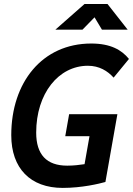

<svg xmlns="http://www.w3.org/2000/svg" viewBox="-20 -918 657 948"><path d="M289.6 9.8C384.8 9.8 469.2 -10.7 500.5 -19.5L559.6 -354H321.3L302.2 -245.6H421.9L397.5 -107.4C372.1 -103.5 343.3 -100.1 312 -100.1C210.4 -100.1 158.7 -154.3 158.7 -263.2C158.7 -456.5 269 -593.3 414.1 -593.3C469.7 -593.3 511.2 -567.9 541 -534.7L616.7 -627C580.6 -671.4 525.9 -703.1 430.7 -703.1C188 -703.1 35.6 -510.7 35.6 -250.5C35.6 -86.9 129.9 9.8 289.6 9.8ZM253.4 -771.5H387.2L446.8 -832.5L483.4 -771.5H610.4L510.7 -898.4H397.5Z"/></svg>

Font: Cascadia Mono PL SemiBold
Style: Italic
Weight: 600
Italic angle: -10°
Monospace: yes
Designer: Aaron Bell
Foundry: Saja Typeworks
Version: Version 2404.023